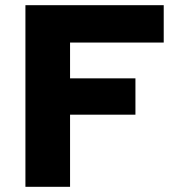

<svg xmlns="http://www.w3.org/2000/svg" viewBox="-20 -720 703 740"><path d="M78 0V-700H611V-556H250V-418H502V-278H250V0Z"/></svg>

Font: Red Hat Text VF
Style: Regular
Weight: 400
Designer: Pentagram, MCKL
Foundry: Pentagram, MCKL
Version: Version 1.023